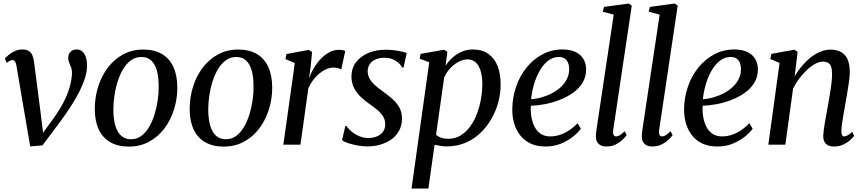

<svg xmlns="http://www.w3.org/2000/svg" viewBox="-20 -838 5006 1112"><path d="M75.5 -456Q72.5 -473 67.2 -481.5Q62 -490 52 -490Q42.5 -490 34.5 -484.8Q26.5 -479.5 19.5 -474L8 -499Q14 -506 28.5 -518.5Q43 -531 63.5 -541.2Q84 -551.5 108.5 -551.5Q132.5 -551.5 146.5 -542.8Q160.5 -534 167.2 -518.2Q174 -502.5 177 -481L216 -178.5L233.5 -35H204.5L287 -148.5Q323 -198 346.5 -242.8Q370 -287.5 382.5 -329.8Q395 -372 397 -413.5Q397.5 -432.5 392 -447Q386.5 -461.5 380.8 -474.5Q375 -487.5 375 -501.5Q375 -524.5 388.5 -538Q402 -551.5 422.5 -551.5Q444 -551.5 457.5 -539Q471 -526.5 477.5 -505.5Q484 -484.5 484 -459Q484.5 -414.5 463 -359.8Q441.5 -305 403 -242.5Q364.5 -180 313.5 -113L226 4L155 10L125.5 -162Z M810 -551Q874.5 -551 918.2 -525Q962 -499 984.5 -449.8Q1007 -400.5 1007 -330.5Q1007 -265 987.8 -203.8Q968.5 -142.5 932 -94Q895.5 -45.5 843.2 -17.2Q791 11 726 11Q662 11 618 -14.8Q574 -40.5 551.5 -89.2Q529 -138 529 -206.5Q529 -273.5 548.2 -335.2Q567.5 -397 604.2 -445.8Q641 -494.5 693 -522.8Q745 -551 810 -551ZM799 -508Q765.5 -508 739.2 -489.2Q713 -470.5 693.8 -438.8Q674.5 -407 661.8 -367Q649 -327 642.8 -284.5Q636.5 -242 636.5 -202Q637 -144.5 649 -106.8Q661 -69 683.8 -50.2Q706.5 -31.5 738.5 -31.5Q771.5 -31.5 797.5 -50.2Q823.5 -69 842.5 -100.8Q861.5 -132.5 874 -172.2Q886.5 -212 893 -254.2Q899.5 -296.5 899 -336Q899 -390.5 888.5 -428.8Q878 -467 856 -487.5Q834 -508 799 -508Z M1359.5 -551Q1424 -551 1467.8 -525Q1511.5 -499 1534 -449.8Q1556.5 -400.5 1556.5 -330.5Q1556.5 -265 1537.2 -203.8Q1518 -142.5 1481.5 -94Q1445 -45.5 1392.8 -17.2Q1340.5 11 1275.5 11Q1211.5 11 1167.5 -14.8Q1123.5 -40.5 1101 -89.2Q1078.5 -138 1078.5 -206.5Q1078.5 -273.5 1097.8 -335.2Q1117 -397 1153.8 -445.8Q1190.5 -494.5 1242.5 -522.8Q1294.5 -551 1359.5 -551ZM1348.5 -508Q1315 -508 1288.8 -489.2Q1262.5 -470.5 1243.2 -438.8Q1224 -407 1211.2 -367Q1198.5 -327 1192.2 -284.5Q1186 -242 1186 -202Q1186.5 -144.5 1198.5 -106.8Q1210.5 -69 1233.2 -50.2Q1256 -31.5 1288 -31.5Q1321 -31.5 1347 -50.2Q1373 -69 1392 -100.8Q1411 -132.5 1423.5 -172.2Q1436 -212 1442.5 -254.2Q1449 -296.5 1448.5 -336Q1448.5 -390.5 1438 -428.8Q1427.5 -467 1405.5 -487.5Q1383.5 -508 1348.5 -508Z M1621 0 1687.5 -473 1633.5 -495.5 1639 -525 1768 -549 1787.5 -537 1779 -450 1769.5 -384.5Q1779.5 -412.5 1796.2 -441.5Q1813 -470.5 1835.8 -495Q1858.5 -519.5 1885.8 -534.5Q1913 -549.5 1944 -549.5Q1955.5 -549.5 1965 -547.5Q1974.5 -545.5 1979.5 -542.5L1956.5 -435Q1951.5 -439.5 1939.2 -443Q1927 -446.5 1910 -446.5Q1889.5 -446.5 1868.5 -437Q1847.5 -427.5 1828 -411Q1808.5 -394.5 1792.8 -373.2Q1777 -352 1766 -328L1720 0Z M2317.5 -447H2308.5Q2300 -467 2272.8 -485.2Q2245.5 -503.5 2207.5 -503.5Q2180 -503.5 2158.2 -495Q2136.5 -486.5 2123.8 -469.8Q2111 -453 2109.5 -429Q2109 -403.5 2120.5 -382.8Q2132 -362 2152 -344.5Q2172 -327 2195.5 -310Q2224 -289.5 2249.5 -267.8Q2275 -246 2291.5 -217.8Q2308 -189.5 2308 -151Q2308 -112 2291.8 -81.8Q2275.5 -51.5 2247.5 -31.2Q2219.5 -11 2183.2 -0.5Q2147 10 2107 10Q2081 10 2050.8 4.5Q2020.5 -1 1995.8 -9.2Q1971 -17.5 1961 -26L1980 -108H1987.5Q1998 -91 2017.8 -75Q2037.5 -59 2062 -48.8Q2086.5 -38.5 2111.5 -38.5Q2136.5 -38.5 2159.2 -46.5Q2182 -54.5 2196.5 -72.5Q2211 -90.5 2211 -119Q2211 -145.5 2197.2 -166Q2183.5 -186.5 2162 -204.2Q2140.5 -222 2117 -238Q2095.5 -253 2072 -274.5Q2048.5 -296 2032 -325.8Q2015.5 -355.5 2015.5 -395Q2015.5 -442.5 2041.8 -477.2Q2068 -512 2112.5 -531Q2157 -550 2212 -550Q2237.5 -550 2262.2 -547Q2287 -544 2306.5 -539.5Q2326 -535 2335.5 -531Z M2363.5 254 2466 -477.5 2410.5 -498 2416 -526 2552 -550 2571 -538.5 2560.5 -456.5Q2576.5 -482.5 2600.5 -504Q2624.5 -525.5 2654.5 -538.5Q2684.5 -551.5 2718 -551.5Q2772 -551.5 2808 -526.2Q2844 -501 2861.8 -455.5Q2879.5 -410 2879.5 -348Q2879.5 -297.5 2866 -246.5Q2852.5 -195.5 2826 -149.5Q2799.5 -103.5 2761.8 -67.5Q2724 -31.5 2674.8 -10.8Q2625.5 10 2566.5 10Q2549.5 10 2531.5 7Q2513.5 4 2497 0.5L2461 254ZM2505.5 -58Q2517.5 -46.5 2535.2 -40.2Q2553 -34 2575.5 -34Q2615.5 -34 2647 -53.2Q2678.5 -72.5 2702.5 -105Q2726.5 -137.5 2742 -178.8Q2757.5 -220 2765.5 -264.2Q2773.5 -308.5 2773.5 -350.5Q2773.5 -395.5 2763.5 -427.8Q2753.5 -460 2734.8 -477Q2716 -494 2688.5 -494Q2660 -494 2633.2 -478.8Q2606.5 -463.5 2585.2 -439.8Q2564 -416 2552.5 -389.5Z M3344 -92.5Q3329.5 -71.5 3300 -47.5Q3270.5 -23.5 3229.8 -6.5Q3189 10.5 3140 10.5Q3088.5 10.5 3051.8 -7.2Q3015 -25 2991.8 -55.5Q2968.5 -86 2957.5 -124.5Q2946.5 -163 2947 -204.5Q2947.5 -274.5 2969.5 -337.2Q2991.5 -400 3030.8 -448Q3070 -496 3122.5 -523.8Q3175 -551.5 3237.5 -551.5Q3284 -551.5 3314.2 -536.5Q3344.5 -521.5 3359.5 -495.5Q3374.5 -469.5 3374.5 -436.5Q3374.5 -392 3353.5 -358Q3332.5 -324 3297.2 -299.5Q3262 -275 3219.8 -258.8Q3177.5 -242.5 3134.2 -234.5Q3091 -226.5 3054.5 -225.5Q3052.5 -192.5 3057.8 -161Q3063 -129.5 3076 -104Q3089 -78.5 3111.5 -63.2Q3134 -48 3166.5 -48Q3196.5 -48 3224.5 -57.5Q3252.5 -67 3278 -84.2Q3303.5 -101.5 3325.5 -124.5ZM3217 -508Q3182 -508 3154 -486Q3126 -464 3105.5 -427.8Q3085 -391.5 3072.5 -348.5Q3060 -305.5 3056 -263.5Q3087.5 -265.5 3119.2 -274.8Q3151 -284 3179.2 -299.2Q3207.5 -314.5 3229.5 -335.2Q3251.5 -356 3264 -381.8Q3276.5 -407.5 3276.5 -437Q3276 -472 3260.8 -490Q3245.5 -508 3217 -508Z M3531 -81.5Q3529 -64.5 3534 -56.2Q3539 -48 3547.5 -48Q3557 -48 3568.8 -54.2Q3580.5 -60.5 3597.5 -78L3609.5 -55.5Q3602 -44.5 3586 -29Q3570 -13.5 3546.5 -1.5Q3523 10.5 3491.5 10.5Q3474 10.5 3460.2 4.2Q3446.5 -2 3438.5 -15.8Q3430.5 -29.5 3431 -51.5Q3431 -56 3431.8 -63Q3432.5 -70 3433.5 -78.2Q3434.5 -86.5 3435.5 -93L3534.5 -753.5L3471 -770L3478 -798L3621.5 -817.5L3639 -805.5Z M3797 -81.5Q3795 -64.5 3800 -56.2Q3805 -48 3813.5 -48Q3823 -48 3834.8 -54.2Q3846.5 -60.5 3863.5 -78L3875.5 -55.5Q3868 -44.5 3852 -29Q3836 -13.5 3812.5 -1.5Q3789 10.5 3757.5 10.5Q3740 10.5 3726.2 4.2Q3712.5 -2 3704.5 -15.8Q3696.5 -29.5 3697 -51.5Q3697 -56 3697.8 -63Q3698.5 -70 3699.5 -78.2Q3700.5 -86.5 3701.5 -93L3800.5 -753.5L3737 -770L3744 -798L3887.5 -817.5L3905 -805.5Z M4339 -92.5Q4324.5 -71.5 4295 -47.5Q4265.5 -23.5 4224.8 -6.5Q4184 10.5 4135 10.5Q4083.5 10.5 4046.8 -7.2Q4010 -25 3986.8 -55.5Q3963.5 -86 3952.5 -124.5Q3941.5 -163 3942 -204.5Q3942.5 -274.5 3964.5 -337.2Q3986.5 -400 4025.8 -448Q4065 -496 4117.5 -523.8Q4170 -551.5 4232.5 -551.5Q4279 -551.5 4309.2 -536.5Q4339.5 -521.5 4354.5 -495.5Q4369.5 -469.5 4369.5 -436.5Q4369.5 -392 4348.5 -358Q4327.5 -324 4292.2 -299.5Q4257 -275 4214.8 -258.8Q4172.5 -242.5 4129.2 -234.5Q4086 -226.5 4049.5 -225.5Q4047.5 -192.5 4052.8 -161Q4058 -129.5 4071 -104Q4084 -78.5 4106.5 -63.2Q4129 -48 4161.5 -48Q4191.5 -48 4219.5 -57.5Q4247.5 -67 4273 -84.2Q4298.5 -101.5 4320.5 -124.5ZM4212 -508Q4177 -508 4149 -486Q4121 -464 4100.5 -427.8Q4080 -391.5 4067.5 -348.5Q4055 -305.5 4051 -263.5Q4082.5 -265.5 4114.2 -274.8Q4146 -284 4174.2 -299.2Q4202.5 -314.5 4224.5 -335.2Q4246.5 -356 4259 -381.8Q4271.5 -407.5 4271.5 -437Q4271 -472 4255.8 -490Q4240.5 -508 4212 -508Z M4582.5 -396.5Q4601 -428 4624.5 -455.8Q4648 -483.5 4675 -505Q4702 -526.5 4731.2 -538.5Q4760.5 -550.5 4791.5 -550.5Q4843 -550.5 4872.2 -520Q4901.5 -489.5 4901.5 -419.5Q4901.5 -398.5 4897.5 -368.5Q4893.5 -338.5 4887.8 -305.2Q4882 -272 4877 -242Q4872.5 -214.5 4867 -184.5Q4861.5 -154.5 4857.5 -126.8Q4853.5 -99 4853 -79Q4853 -62.5 4856.8 -55.2Q4860.5 -48 4868 -48Q4877.5 -48 4889 -54Q4900.5 -60 4915.5 -74.5L4927 -51Q4920.5 -42 4904.5 -27.2Q4888.5 -12.5 4864.8 -1Q4841 10.5 4810 10.5Q4789 10.5 4775.2 3.2Q4761.5 -4 4754.5 -18Q4747.5 -32 4748 -52.5Q4748.5 -66 4751 -85.5Q4753.5 -105 4757.5 -128.5Q4761.5 -152 4766 -176.5Q4770.5 -201 4774.5 -223.5Q4778.5 -246.5 4782.8 -271Q4787 -295.5 4790.8 -320.2Q4794.5 -345 4796.8 -367.5Q4799 -390 4799 -408.5Q4799 -436 4793.5 -451.8Q4788 -467.5 4776.2 -474.2Q4764.5 -481 4745 -481Q4724.5 -481 4701 -468.2Q4677.5 -455.5 4654 -433.5Q4630.5 -411.5 4609.2 -383.2Q4588 -355 4573 -323.5L4528.5 0H4430L4495 -473.5L4441.5 -496L4447.5 -526L4580 -550L4599.5 -538.5Z"/></svg>

Font: Merriweather 60pt
Style: Italic
Weight: 400
Italic angle: -7.8°
Version: Version 2.101